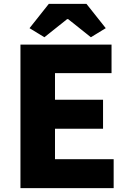

<svg xmlns="http://www.w3.org/2000/svg" viewBox="-20 -975 670 995"><path d="M86 -744H558V-596H265V-458H514V-308H265V-150H569V0H86ZM233 -955H428L528 -829L451 -782L333 -876H328L210 -782L133 -829Z"/></svg>

Font: Source Han Sans CN Heavy
Style: Bold
Weight: 900
Designer: Ryoko NISHIZUKA (kana & ideographs); Paul D. Hunt (Latin, Greek & Cyrillic); Wenlong ZHANG (bopomofo); Sandoll Communica
Foundry: Adobe Systems Incorporated
Version: Version 1.000;PS 1;hotconv 1.0.78;makeotf.lib2.5.61930